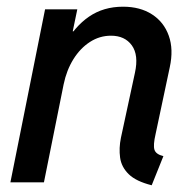

<svg xmlns="http://www.w3.org/2000/svg" viewBox="-20 -547 584 576"><path d="M435.1 8.8Q388.2 -2.9 366.2 -24.4Q344.2 -45.9 340.3 -74.2Q336.4 -102.5 342.8 -133.8L384.8 -328.6Q396.5 -381.8 375.5 -410.9Q354.5 -439.9 313 -439.9Q278.8 -439.9 249.8 -421.1Q220.7 -402.3 200.2 -369.4Q179.7 -336.4 170.9 -293.9L111.8 0H11.2L115.2 -519H211.9L198.2 -453.1H215.8L172.9 -411.1Q203.6 -467.3 247.1 -497.1Q290.5 -526.9 349.1 -526.9Q400.4 -526.9 436 -503.9Q471.7 -481 486.3 -439.9Q501 -398.9 489.3 -345.2L446.8 -145Q439 -111.3 443.4 -97.7Q447.8 -84 470.2 -78.6Z"/></svg>

Font: Reddit Sans Medium
Style: Italic
Weight: 500
Italic angle: -11.25°
Designer: Stephen Hutchings
Version: Version 1.013